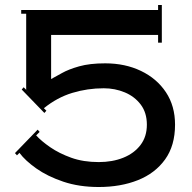

<svg xmlns="http://www.w3.org/2000/svg" viewBox="-20 -740 772 770"><path d="M40 -126 131 -220 139 -211 125 -197Q146 -174 181.5 -149.5Q217 -125 265.5 -107.5Q314 -90 376 -90Q431 -90 474.5 -107.5Q518 -125 543.5 -158.5Q569 -192 569 -240Q569 -288 544.5 -320.5Q520 -353 480.5 -369.5Q441 -386 396 -386Q331 -386 270 -367.5Q209 -349 156 -306L166 -296L158 -287L67 -381L75 -390L121 -343L85 -380V-685H65V-700H614V-720H629V-569H614V-600H185V-423Q202 -432 228.5 -447Q255 -462 297.5 -474Q340 -486 402 -486Q482 -486 545.5 -455.5Q609 -425 645.5 -370Q682 -315 682 -240Q682 -156 642 -100.5Q602 -45 533 -17.5Q464 10 376 10Q297 10 233.5 -11.5Q170 -33 125.5 -64.5Q81 -96 58 -127L61 -130L48 -117Z"/></svg>

Font: Copperplate CC
Style: Regular
Weight: 400
Designer: indestructible type*
Foundry: Cowboy Collective
Version: Version 1.000